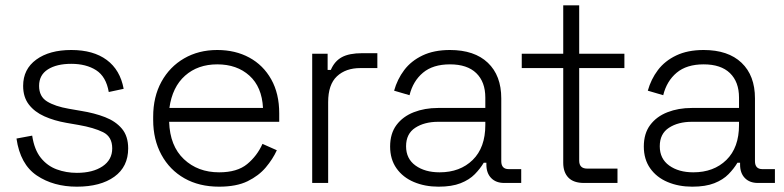

<svg xmlns="http://www.w3.org/2000/svg" viewBox="-20 -688 2948 722"><path d="M42 -167 101 -178Q109 -125 133.5 -94.5Q158 -64 193.5 -51Q229 -38 269 -38Q329 -38 365.5 -62.5Q402 -87 402 -130Q402 -174 367.5 -191Q333 -208 276 -218L230 -226Q184 -234 147 -250.5Q110 -267 88.5 -295Q67 -323 67 -365Q67 -428 116.5 -464Q166 -500 248 -500Q331 -500 381.5 -462.5Q432 -425 445 -354L389 -342Q379 -400 341.5 -424Q304 -448 248 -448Q193 -448 160 -427Q127 -406 127 -365Q127 -325 157 -306.5Q187 -288 239 -279L285 -271Q335 -263 375 -247.5Q415 -232 438.5 -204Q462 -176 462 -130Q462 -61 410 -23.5Q358 14 269 14Q181 14 118.5 -28Q56 -70 42 -167Z M556 -237V-249Q556 -324 587 -380.5Q618 -437 672.5 -468.5Q727 -500 797 -500Q865 -500 917.5 -471.5Q970 -443 1000 -389.5Q1030 -336 1030 -262V-230H616Q619 -139 671.5 -89.5Q724 -40 804 -40Q872 -40 909.5 -71Q947 -102 967 -147L1021 -123Q1006 -90 979.5 -58.5Q953 -27 911 -6.5Q869 14 804 14Q729 14 673.5 -17.5Q618 -49 587 -106Q556 -163 556 -237ZM969 -282Q965 -361 918 -403.5Q871 -446 797 -446Q724 -446 676 -403.5Q628 -361 617 -282Z M1154 0V-486H1212V-425H1224Q1238 -458 1265.5 -473Q1293 -488 1342 -488H1399V-432H1335Q1280 -432 1247 -401Q1214 -370 1214 -304V0Z M1447 -137Q1447 -186 1471 -218Q1495 -250 1536 -266Q1577 -282 1627 -282H1805V-321Q1805 -380 1771 -413Q1737 -446 1672 -446Q1608 -446 1570.5 -414.5Q1533 -383 1520 -330L1462 -347Q1474 -390 1500 -424.5Q1526 -459 1569 -479.5Q1612 -500 1672 -500Q1764 -500 1814.5 -452Q1865 -404 1865 -318V-82Q1865 -52 1893 -52H1940V0H1876Q1845 0 1827 -18.5Q1809 -37 1809 -69V-76H1799Q1786 -54 1765.5 -33Q1745 -12 1712 1Q1679 14 1629 14Q1578 14 1536.5 -3.5Q1495 -21 1471 -55Q1447 -89 1447 -137ZM1805 -218V-230H1628Q1576 -230 1541.5 -207.5Q1507 -185 1507 -138Q1507 -91 1542.5 -65.5Q1578 -40 1633 -40Q1710 -40 1757.5 -86.5Q1805 -133 1805 -218Z M2176 0Q2137 0 2117.5 -20Q2098 -40 2098 -76V-432H1942V-486H2098V-668H2158V-486H2328V-432H2158V-84Q2158 -54 2188 -54H2302V0Z M2401 -137Q2401 -186 2425 -218Q2449 -250 2490 -266Q2531 -282 2581 -282H2759V-321Q2759 -380 2725 -413Q2691 -446 2626 -446Q2562 -446 2524.5 -414.5Q2487 -383 2474 -330L2416 -347Q2428 -390 2454 -424.5Q2480 -459 2523 -479.5Q2566 -500 2626 -500Q2718 -500 2768.5 -452Q2819 -404 2819 -318V-82Q2819 -52 2847 -52H2894V0H2830Q2799 0 2781 -18.5Q2763 -37 2763 -69V-76H2753Q2740 -54 2719.5 -33Q2699 -12 2666 1Q2633 14 2583 14Q2532 14 2490.5 -3.5Q2449 -21 2425 -55Q2401 -89 2401 -137ZM2759 -218V-230H2582Q2530 -230 2495.5 -207.5Q2461 -185 2461 -138Q2461 -91 2496.5 -65.5Q2532 -40 2587 -40Q2664 -40 2711.5 -86.5Q2759 -133 2759 -218Z"/></svg>

Font: Space Grotesk Frontify Light
Style: Regular
Weight: 300
Designer: Florian Karsten
Version: Version 2.000